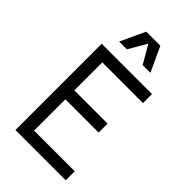

<svg xmlns="http://www.w3.org/2000/svg" viewBox="-277 -1016 1102 1102"><g transform="rotate(45 274.0 -465.0)"><path d="M85 0V-700.2H493.2V-627H163.1V-399.9H433.1V-327.1H163.1V-73.2H493.2V0ZM147 -779.8 216.8 -930.2H331.1L400.9 -779.8H337.9L273.9 -890.1L210 -779.8Z"/></g></svg>

Font: Uncut Sans
Style: Regular
Weight: 400
Designer: Kasper Nordkvist
Foundry: UNCUT.wtf
Version: Version 1.304;Glyphs 3.2 (3246)